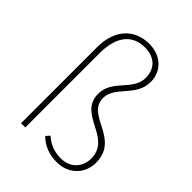

<svg xmlns="http://www.w3.org/2000/svg" viewBox="-214 -839 957 957"><g transform="rotate(45 265.0 -360.0)"><path d="M360 12C440 12 500 -46 500 -124C500 -294 296 -256 296 -378C296 -462 408 -498 408 -602C408 -676 354 -732 268 -732C166 -732 96 -660 96 -538V0H126V-524C126 -648 182 -704 266 -704C338 -704 376 -660 376 -600C376 -508 264 -476 264 -376C264 -230 468 -270 468 -122C468 -68 432 -16 360 -16C316 -16 280 -28 244 -60L226 -40C262 -4 308 12 360 12Z"/></g></svg>

Font: Source Sans Pro ExtraLight
Style: Regular
Weight: 200
Designer: Paul D. Hunt
Foundry: Adobe Systems Incorporated
Version: Version 3.006;hotconv 1.0.111;makeotfexe 2.5.65597